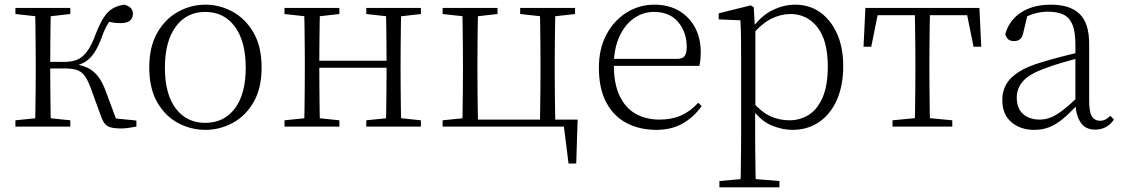

<svg xmlns="http://www.w3.org/2000/svg" viewBox="-20 -542 4802 822"><path d="M46 0V-27L155 -38H175L281 -27V0ZM46 -482V-508H281V-482L175 -470H155ZM130 0Q131 -24 131.5 -64.5Q132 -105 132.5 -148.5Q133 -192 133 -226V-283Q133 -316 132.5 -359.5Q132 -403 131.5 -443.5Q131 -484 130 -508H198Q197 -484 196.5 -443Q196 -402 195.5 -356.5Q195 -311 195 -273V-254Q195 -206 195.5 -156.5Q196 -107 196.5 -65.5Q197 -24 198 0ZM414 -40 367 -169Q354 -203 340.5 -220Q327 -237 307 -243Q287 -249 256 -249H163V-277H255Q286 -277 309 -286Q332 -295 351.5 -320Q371 -345 388 -392Q414 -460 440.5 -488Q467 -516 512 -522Q549 -513 549 -483Q549 -464 536 -453.5Q523 -443 497 -443Q475 -443 459.5 -446Q444 -449 429 -453L474 -479Q455 -460 442 -440Q429 -420 415 -381Q400 -340 382.5 -314.5Q365 -289 342.5 -276Q320 -263 291 -257V-268Q329 -264 354.5 -252Q380 -240 399 -216Q418 -192 433 -151L484 -14L442 -38L564 -26V0Q548 3 530.5 5.5Q513 8 499 8Q457 8 440.5 -2Q424 -12 414 -40Z M859 14Q798 14 743 -15Q688 -44 653.5 -103.5Q619 -163 619 -253Q619 -343 654 -403Q689 -463 744 -492.5Q799 -522 859 -522Q920 -522 975 -492.5Q1030 -463 1065 -403Q1100 -343 1100 -253Q1100 -163 1065 -103.5Q1030 -44 975 -15Q920 14 859 14ZM859 -16Q939 -16 985.5 -77.5Q1032 -139 1032 -252Q1032 -365 985.5 -428Q939 -491 859 -491Q779 -491 732.5 -428Q686 -365 686 -252Q686 -139 732.5 -77.5Q779 -16 859 -16Z M1282 0Q1283 -24 1283.5 -64.5Q1284 -105 1284.5 -148.5Q1285 -192 1285 -226V-283Q1285 -316 1284.5 -359.5Q1284 -403 1283.5 -443.5Q1283 -484 1282 -508H1350Q1349 -484 1348.5 -443Q1348 -402 1347.5 -357Q1347 -312 1347 -275V-256Q1347 -207 1347.5 -157Q1348 -107 1348.5 -65.5Q1349 -24 1350 0ZM1631 0Q1633 -24 1633.5 -65.5Q1634 -107 1634.5 -157Q1635 -207 1635 -256V-275Q1635 -312 1634.5 -357Q1634 -402 1633.5 -443Q1633 -484 1631 -508H1698Q1697 -484 1696.5 -443.5Q1696 -403 1695.5 -359.5Q1695 -316 1695 -283V-226Q1695 -192 1695.5 -148.5Q1696 -105 1696.5 -64.5Q1697 -24 1698 0ZM1198 0V-27L1307 -38H1327L1433 -27V0ZM1198 -482V-508H1433V-482L1327 -470H1307ZM1548 0V-27L1656 -38H1677L1782 -27V0ZM1548 -482V-508H1782V-482L1677 -470H1656ZM1315 -252V-282H1665V-252Z M1959 0Q1960 -24 1960.5 -64.5Q1961 -105 1961.5 -148.5Q1962 -192 1962 -226V-283Q1962 -316 1961.5 -359.5Q1961 -403 1960.5 -443.5Q1960 -484 1959 -508H2027Q2026 -484 2025.5 -443.5Q2025 -403 2024.5 -359.5Q2024 -316 2024 -283V-226Q2024 -192 2024.5 -148.5Q2025 -105 2025.5 -64.5Q2026 -24 2027 0ZM2291 0Q2292 -24 2292.5 -64.5Q2293 -105 2293.5 -148.5Q2294 -192 2294 -226V-283Q2294 -316 2293.5 -359.5Q2293 -403 2292.5 -443.5Q2292 -484 2291 -508H2358Q2357 -484 2356.5 -443.5Q2356 -403 2355.5 -359.5Q2355 -316 2355 -283V-226Q2355 -192 2355.5 -148.5Q2356 -105 2356.5 -64.5Q2357 -24 2358 0ZM2414 158 2391 -26 2422 0H1992V-30H2453L2447 158ZM1875 -482V-508H2110V-482L2004 -470H1984ZM2207 -482V-508H2442V-482L2336 -470H2316ZM1875 0V-27L1984 -38H1992V0Z M2790 14Q2719 14 2663 -15Q2607 -44 2575.5 -103.5Q2544 -163 2544 -252Q2544 -334 2576.5 -394.5Q2609 -455 2663 -488.5Q2717 -522 2781 -522Q2843 -522 2887.5 -495.5Q2932 -469 2956 -423.5Q2980 -378 2980 -320Q2980 -283 2974 -260H2574V-290H2879Q2903 -290 2911.5 -302.5Q2920 -315 2920 -341Q2920 -404 2883.5 -447.5Q2847 -491 2780 -491Q2732 -491 2693 -463Q2654 -435 2631 -383.5Q2608 -332 2608 -263Q2608 -183 2633 -131Q2658 -79 2702 -54.5Q2746 -30 2803 -30Q2856 -30 2896.5 -48Q2937 -66 2969 -102L2984 -88Q2951 -41 2903 -13.5Q2855 14 2790 14Z M3060 260V233L3172 223H3193L3317 233V260ZM3150 260Q3151 229 3151.5 189.5Q3152 150 3152.5 108.5Q3153 67 3153 32V-278Q3153 -330 3152.5 -374Q3152 -418 3150 -455L3057 -459V-485L3194 -519L3207 -511L3212 -425L3214 -420V-80L3213 -71V32Q3213 66 3213.5 107.5Q3214 149 3214.5 189Q3215 229 3216 260ZM3373 14Q3330 14 3284.5 -4.5Q3239 -23 3200 -75H3187L3199 -108Q3240 -62 3278 -44.5Q3316 -27 3360 -27Q3405 -27 3442 -50Q3479 -73 3501.5 -124Q3524 -175 3524 -257Q3524 -369 3479.5 -425.5Q3435 -482 3364 -482Q3324 -482 3283.5 -462.5Q3243 -443 3196 -389L3187 -420H3199Q3239 -475 3287.5 -498.5Q3336 -522 3384 -522Q3445 -522 3491 -489.5Q3537 -457 3563.5 -398Q3590 -339 3590 -259Q3590 -175 3562.5 -113.5Q3535 -52 3486 -19Q3437 14 3373 14Z M3677 -342 3685 -508H4173L4181 -342H4148L4115 -505L4148 -477H3710L3743 -505L3710 -342ZM3801 0V-27L3917 -38H3941L4057 -27V0ZM3896 0Q3897 -24 3897.5 -64.5Q3898 -105 3898.5 -148.5Q3899 -192 3899 -226V-283Q3899 -316 3898.5 -359.5Q3898 -403 3897.5 -443.5Q3897 -484 3896 -508H3962Q3961 -484 3960.5 -443.5Q3960 -403 3959.5 -359.5Q3959 -316 3959 -283V-226Q3959 -192 3959.5 -148.5Q3960 -105 3960.5 -64.5Q3961 -24 3962 0Z M4407 14Q4349 14 4310 -19Q4271 -52 4271 -114Q4271 -151 4287.5 -180.5Q4304 -210 4341.5 -234Q4379 -258 4441 -276Q4484 -289 4528.5 -300.5Q4573 -312 4613 -321V-297Q4573 -287 4531.5 -275Q4490 -263 4453 -249Q4386 -225 4359.5 -194Q4333 -163 4333 -125Q4333 -78 4360 -54Q4387 -30 4431 -30Q4456 -30 4479.5 -39.5Q4503 -49 4532.5 -72Q4562 -95 4602 -134L4608 -89H4589Q4557 -55 4529 -32Q4501 -9 4472 2.5Q4443 14 4407 14ZM4669 13Q4627 13 4606.5 -17.5Q4586 -48 4584 -102V-106V-350Q4584 -407 4571 -437.5Q4558 -468 4532 -480Q4506 -492 4466 -492Q4436 -492 4406 -483Q4376 -474 4344 -454L4380 -482L4361 -402Q4357 -382 4347 -374Q4337 -366 4321 -366Q4290 -366 4284 -397Q4301 -456 4352 -489Q4403 -522 4479 -522Q4561 -522 4602 -482.5Q4643 -443 4643 -354V-113Q4643 -61 4655 -43Q4667 -25 4689 -25Q4702 -25 4712 -30Q4722 -35 4734 -46L4749 -30Q4734 -8 4713.5 2.5Q4693 13 4669 13Z"/></svg>

Font: Early Summer Mincho VF
Style: Regular
Weight: 250
Designer: GuiWonder
Version: Version 1.002